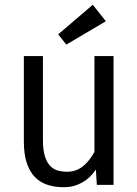

<svg xmlns="http://www.w3.org/2000/svg" viewBox="-20 -775 576 805"><path d="M456 -540V0H386L382 -64Q359 -29 324 -9.5Q289 10 248 10Q212 10 181 0.5Q150 -9 127.5 -31.5Q105 -54 92.5 -91Q80 -128 80 -182V-540H160V-188Q160 -148 167.5 -122.5Q175 -97 188 -82Q201 -67 219.5 -61Q238 -55 261 -55Q298 -55 325.5 -76Q353 -97 376 -138V-540ZM369 -755 424 -686 258 -588 224 -631Z"/></svg>

Font: Carrois Gothic
Style: Regular
Weight: 400
Designer: Ralph du Carrois
Foundry: Ralph du Carrois
Version: Version 1.001